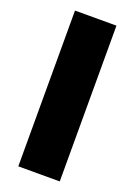

<svg xmlns="http://www.w3.org/2000/svg" viewBox="-136 -750 564 805"><g transform="rotate(20 146.5 -347.5)"><path d="M239 -695V0H54V-695Z"/></g></svg>

Font: FiraGO ExtraBold
Style: Regular
Weight: 800
Designer: bBox Type
Foundry: bBox Type GmbH
Version: Version 1.001;PS 001.001;hotconv 1.0.88;makeotf.lib2.5.64775